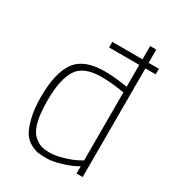

<svg xmlns="http://www.w3.org/2000/svg" viewBox="-178 -837 870 952"><g transform="rotate(30 257.5 -360.5)"><path d="M436 -730V-654H495V-622H436V0H401V-42Q372 -23 320 -7Q268 9 235.5 9Q203 9 185.5 6.5Q168 4 142 -9.5Q116 -23 99.5 -48Q83 -73 70.5 -123Q58 -173 58 -242Q58 -378 104.5 -443.5Q151 -509 269 -509Q326 -509 401 -497V-622H228V-654H401V-730ZM141 -56Q163 -36 182.5 -29.5Q202 -23 234 -23Q266 -23 309.5 -36Q353 -49 377 -62L401 -75V-465Q323 -477 269 -477Q168 -477 131.5 -420Q95 -363 95 -242Q95 -98 141 -56Z"/></g></svg>

Font: Titillium Web[RUS by Daymarius]
Style: Regular
Weight: 200
Designer: Cyrillization by Daymarius
Foundry: Cyrillization by Daymarius
Version: Version 1.002 September 11, 2018